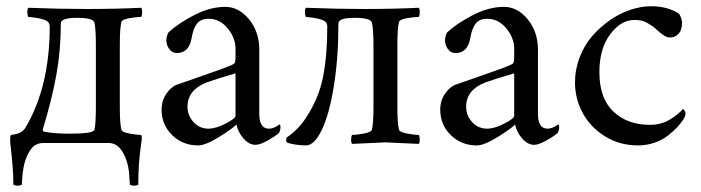

<svg xmlns="http://www.w3.org/2000/svg" viewBox="-20 -458 2246 615"><path d="M13.2 2.9Q11.2 -19 15.1 -25.9Q49.8 -28.8 62 -49.8Q139.2 -180.7 139.2 -372.1Q139.2 -384.8 130.9 -390.1Q116.7 -399.4 76.7 -403.3Q75.7 -403.3 75 -403.3Q74.2 -403.3 73 -403.6Q71.8 -403.8 70.8 -403.8Q68.4 -406.2 67.6 -417Q66.9 -427.7 70.8 -433.1Q170.9 -429.2 256.8 -429.2Q350.1 -429.2 432.1 -433.1Q435.5 -429.2 435.3 -418.5Q435.1 -407.7 432.1 -403.8Q417 -403.8 394 -399.7Q371.1 -395.5 369.1 -388.2Q363.8 -370.6 363.8 -314V-116.2Q363.8 -59.6 369.1 -42Q371.1 -34.7 394.3 -30.3Q417.5 -25.9 432.1 -25.9Q433.1 -24.4 433.6 -22Q434.1 -19.5 434.1 -16.1Q434.1 -12.7 433.8 -10Q433.6 -7.3 432.9 -3.2Q432.1 1 432.1 2.9Q422.9 63 422.9 133.8Q415.5 137.2 408 136.7Q400.4 136.2 396 133.8Q395.5 128.4 394.8 116.7Q394 105 393.6 97.7Q393.1 90.3 391.1 79.6Q389.2 68.8 386.2 59.1Q377 30.8 362.8 15.4Q348.6 0 326.2 0H120.1Q96.7 0 83 15.1Q69.3 30.3 60.1 59.1Q57.1 68.8 55.2 79.8Q53.2 90.8 52.5 97.7Q51.8 104.5 51 116.7Q50.3 128.9 49.8 133.8Q45.4 136.2 37.8 136.7Q30.3 137.2 22.9 133.8Q22.9 83 13.2 2.9ZM117.2 -43.9Q115.7 -37.6 122.1 -36.1Q155.8 -29.8 202.1 -29.8Q278.8 -29.8 282.2 -42Q287.1 -58.1 287.1 -116.2V-311Q287.1 -370.1 282.2 -386.2Q278.3 -400.9 226.1 -400.9Q174.8 -400.9 174.8 -382.8Q174.8 -296.4 160.4 -217.5Q146 -138.7 117.2 -43.9Z M497.6 -106.9Q497.6 -135.7 513.2 -158.2Q528.8 -180.7 547.4 -187Q564 -192.9 607.7 -208Q651.4 -223.1 680.7 -233.6Q710 -244.1 722.7 -250Q730 -252.9 732.2 -257.3Q734.4 -261.7 734.4 -274.9V-301.8Q734.4 -336.9 709 -367.4Q683.6 -397.9 648.4 -397.9Q623.5 -397.9 611.3 -382.8Q599.1 -367.7 593.8 -335.9Q585.4 -288.1 546.4 -288.1Q531.2 -288.1 522 -301Q512.7 -314 512.7 -330.1Q512.7 -334 514.9 -342.3Q517.1 -350.6 519.5 -354Q550.3 -382.8 601.6 -409.4Q652.8 -436 701.7 -436Q745.1 -436 777.8 -396Q810.5 -356 810.5 -298.8V-92.8Q810.5 -45.9 841.3 -45.9Q845.7 -45.9 849.9 -46.9Q854 -47.9 857.2 -49.1Q860.4 -50.3 863.5 -52Q866.7 -53.7 868.7 -54.9Q870.6 -56.2 872.3 -57.6Q874 -59.1 874.5 -59.1Q878.4 -59.1 878.4 -50.8Q878.4 -40.5 873.5 -32.2Q861.8 -21.5 837.2 -7.8Q812.5 5.9 798.3 5.9Q777.8 5.9 760 -14.4Q742.2 -34.7 737.3 -59.1Q722.7 -44.4 680.2 -18.3Q637.7 7.8 614.7 7.8Q565.4 7.8 531.5 -25.1Q497.6 -58.1 497.6 -106.9ZM580.6 -116.2Q580.6 -87.9 599.9 -66.9Q619.1 -45.9 647.5 -45.9Q671.9 -45.9 703.1 -62.3Q734.4 -78.6 734.4 -86.9V-223.1Q668 -203.6 641.6 -193.8Q580.6 -169.9 580.6 -116.2Z M898.9 -2Q894 -9.8 898.9 -18.1Q936 -43 960.9 -82Q1001.5 -143.6 1014.9 -212.4Q1028.3 -281.2 1028.3 -372.1Q1028.3 -384.8 1020 -390.1Q1005.9 -399.4 965.8 -403.3Q964.8 -403.3 964.1 -403.3Q963.4 -403.3 962.2 -403.6Q960.9 -403.8 960 -403.8Q957.5 -406.2 956.8 -417Q956.1 -427.7 960 -433.1Q1060.1 -429.2 1146 -429.2Q1239.3 -429.2 1321.3 -433.1Q1324.7 -429.2 1324.5 -418.5Q1324.2 -407.7 1321.3 -403.8Q1306.2 -403.8 1283.2 -399.7Q1260.3 -395.5 1258.3 -388.2Q1252.9 -370.6 1252.9 -314V-116.2Q1252.9 -59.6 1258.3 -42Q1260.3 -34.7 1283.4 -30.3Q1306.6 -25.9 1321.3 -25.9Q1324.2 -22 1324.5 -11.5Q1324.7 -1 1321.3 2.9Q1218.8 -2 1214.4 -2Q1210.4 -2 1107.9 2.9Q1104.5 -1 1104.7 -11.5Q1105 -22 1107.9 -25.9Q1122.6 -25.9 1145.8 -30.3Q1168.9 -34.7 1170.9 -42Q1176.3 -59.6 1176.3 -116.2V-311Q1176.3 -368.7 1170.9 -386.2Q1167 -400.9 1115.2 -400.9Q1064 -400.9 1064 -382.8Q1064 -272.5 1049.3 -181.9Q1034.7 -91.3 1010.7 -41.7Q986.8 7.8 960 7.8Q941.9 7.8 923.3 4.6Q904.8 1.5 898.9 -2Z M1390.1 -106.9Q1390.1 -135.7 1405.8 -158.2Q1421.4 -180.7 1439.9 -187Q1456.5 -192.9 1500.2 -208Q1543.9 -223.1 1573.2 -233.6Q1602.5 -244.1 1615.2 -250Q1622.6 -252.9 1624.8 -257.3Q1627 -261.7 1627 -274.9V-301.8Q1627 -336.9 1601.6 -367.4Q1576.2 -397.9 1541 -397.9Q1516.1 -397.9 1503.9 -382.8Q1491.7 -367.7 1486.3 -335.9Q1478 -288.1 1439 -288.1Q1423.8 -288.1 1414.6 -301Q1405.3 -314 1405.3 -330.1Q1405.3 -334 1407.5 -342.3Q1409.7 -350.6 1412.1 -354Q1442.9 -382.8 1494.1 -409.4Q1545.4 -436 1594.2 -436Q1637.7 -436 1670.4 -396Q1703.1 -356 1703.1 -298.8V-92.8Q1703.1 -45.9 1733.9 -45.9Q1738.3 -45.9 1742.4 -46.9Q1746.6 -47.9 1749.8 -49.1Q1752.9 -50.3 1756.1 -52Q1759.3 -53.7 1761.2 -54.9Q1763.2 -56.2 1764.9 -57.6Q1766.6 -59.1 1767.1 -59.1Q1771 -59.1 1771 -50.8Q1771 -40.5 1766.1 -32.2Q1754.4 -21.5 1729.7 -7.8Q1705.1 5.9 1690.9 5.9Q1670.4 5.9 1652.6 -14.4Q1634.8 -34.7 1629.9 -59.1Q1615.2 -44.4 1572.8 -18.3Q1530.3 7.8 1507.3 7.8Q1458 7.8 1424.1 -25.1Q1390.1 -58.1 1390.1 -106.9ZM1473.1 -116.2Q1473.1 -87.9 1492.4 -66.9Q1511.7 -45.9 1540 -45.9Q1564.5 -45.9 1595.7 -62.3Q1627 -78.6 1627 -86.9V-223.1Q1560.5 -203.6 1534.2 -193.8Q1473.1 -169.9 1473.1 -116.2Z M1821.8 -193.8Q1821.8 -235.8 1836.9 -274.9Q1852.1 -314 1877.4 -343Q1902.8 -372.1 1934.3 -393.8Q1965.8 -415.5 1999.8 -426.8Q2033.7 -438 2064.9 -438Q2119.1 -438 2154.8 -414.1Q2157.7 -411.1 2161.1 -402.1Q2164.6 -393.1 2164.6 -386.2Q2164.6 -361.3 2153.3 -349.6Q2142.1 -337.9 2127 -337.9Q2117.2 -337.9 2106.9 -344.2Q2096.7 -350.6 2085.4 -361.1Q2074.2 -371.6 2068.8 -375Q2052.2 -386.2 2041.3 -390.1Q2030.3 -394 2011.7 -394Q1968.8 -394 1934.3 -347.9Q1899.9 -301.8 1899.9 -227.1Q1899.9 -143.1 1944.8 -100.6Q1989.7 -58.1 2061.5 -58.1Q2097.7 -58.1 2124.8 -74.5Q2151.9 -90.8 2167.5 -108.9Q2168 -108.9 2169.9 -107.2Q2171.9 -105.5 2173.8 -102.1Q2175.8 -98.6 2175.8 -95.2Q2175.8 -86.9 2169.9 -77.1Q2162.1 -64.5 2150.1 -51.5Q2138.2 -38.6 2120.1 -24.2Q2102.1 -9.8 2076.7 -1Q2051.3 7.8 2023.9 7.8Q1965.3 7.8 1918.5 -21Q1871.6 -49.8 1846.7 -95.7Q1821.8 -141.6 1821.8 -193.8Z"/></svg>

Font: Crimson
Style: Roman
Weight: 400
Version: Version 0.8